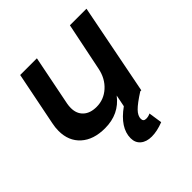

<svg xmlns="http://www.w3.org/2000/svg" viewBox="-198 -688 1065 1065"><g transform="rotate(-45 334.0 -156.0)"><path d="M639 -535 534 0H526Q468 37 444 61.5Q420 86 420 110Q420 131 442 131Q460 131 475 123L487 203Q436 223 394 223Q353 223 328.5 202.5Q304 182 304 146Q304 65 403 -6L417 -76Q354 7 243 7Q153 7 101.5 -39.5Q50 -86 50 -165Q50 -192 56 -220L119 -535H250L191 -239Q188 -223 188 -207Q188 -162 216 -136Q244 -110 294 -110Q351 -110 394.5 -149Q438 -188 451 -252L509 -535Z"/></g></svg>

Font: Gontserrat Medium
Style: Italic
Weight: 500
Italic angle: -11.3°
Designer: Julieta Ulanovsky
Foundry: Julieta Ulanovsky
Version: Version 6.001